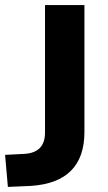

<svg xmlns="http://www.w3.org/2000/svg" viewBox="-30 -725 423 755"><path d="M1 10 -10 -116 67 -120Q147 -125 147 -204V-705H302V-206Q302 -8 92 6Z"/></svg>

Font: Nunito Sans ExtraBold
Style: Regular
Weight: 800
Designer: Vernon Adams
Foundry: Vernon Adams
Version: Version 3.101; ttfautohint (v1.8.4.7-5d5b);gftools[0.9.27]